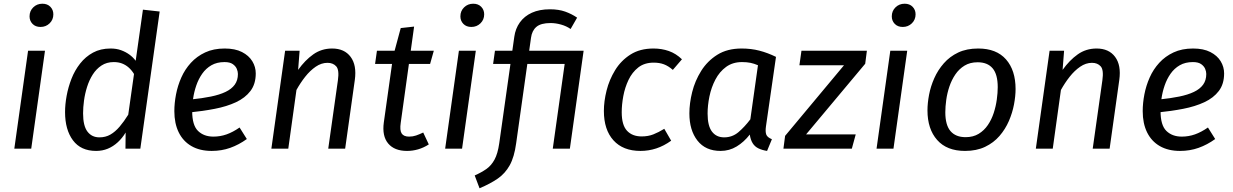

<svg xmlns="http://www.w3.org/2000/svg" viewBox="-20 -800 6633 1033"><path d="M131 -527H222L148 0H57ZM198 -655Q171 -655 155 -671.5Q139 -688 139 -712Q139 -741 159 -760.5Q179 -780 208 -780Q235 -780 251 -763.5Q267 -747 267 -723Q267 -694 247 -674.5Q227 -655 198 -655Z M710 -473 749 -748 839 -738 735 0H655L656 -87Q638 -57 613.5 -34.5Q589 -12 560 0Q531 12 497 12Q415 12 372.5 -45Q330 -102 330 -197Q330 -238 338.5 -284.5Q347 -331 364.5 -376Q382 -421 411 -458Q440 -495 480.5 -517Q521 -539 575 -539Q606 -539 631 -530Q656 -521 676 -506.5Q696 -492 710 -473ZM592 -466Q554 -466 526 -447.5Q498 -429 479 -399Q460 -369 448.5 -332.5Q437 -296 432 -259Q427 -222 427 -190Q427 -123 450.5 -92Q474 -61 515 -61Q548 -61 574 -76Q600 -91 623.5 -118.5Q647 -146 670 -183L701 -402Q688 -423 672 -437Q656 -451 636.5 -458.5Q617 -466 592 -466Z M1189 -539Q1245 -539 1282 -520Q1319 -501 1337.5 -470.5Q1356 -440 1356 -405Q1356 -348 1327.5 -310.5Q1299 -273 1249.5 -250Q1200 -227 1135.5 -214.5Q1071 -202 1000 -195L1009 -265Q1068 -271 1114.5 -280.5Q1161 -290 1193.5 -305.5Q1226 -321 1243 -344.5Q1260 -368 1260 -402Q1260 -415 1254 -429.5Q1248 -444 1232.5 -455Q1217 -466 1188 -466Q1147 -466 1117.5 -449Q1088 -432 1068 -403.5Q1048 -375 1036 -340Q1024 -305 1019 -269.5Q1014 -234 1014 -202Q1014 -126 1045.5 -95.5Q1077 -65 1128 -65Q1165 -65 1199 -77Q1233 -89 1269 -114L1308 -52Q1265 -21 1218.5 -4.5Q1172 12 1119 12Q1055 12 1010 -14Q965 -40 941.5 -88Q918 -136 918 -202Q918 -245 927 -292Q936 -339 955.5 -383Q975 -427 1007 -462Q1039 -497 1084 -518Q1129 -539 1189 -539Z M1767 -539Q1833 -539 1866.5 -494Q1900 -449 1889 -370L1837 0H1746L1798 -368Q1806 -424 1789 -443Q1772 -462 1742 -462Q1709 -462 1678.5 -441Q1648 -420 1622 -387Q1596 -354 1575 -316L1531 0H1440L1514 -527H1592L1584 -424Q1621 -476 1665.5 -507.5Q1710 -539 1767 -539Z M2136 -649 2208 -657 2136 -139Q2130 -99 2141 -82Q2152 -65 2181 -65Q2201 -65 2218.5 -71Q2236 -77 2257 -87L2287 -23Q2259 -5 2229.5 3.5Q2200 12 2170 12Q2102 12 2068.5 -28Q2035 -68 2045 -141L2095 -497ZM2008 -527H2314L2294 -456H1998Z M2449 -527H2540L2466 0H2375ZM2516 -655Q2489 -655 2473 -671.5Q2457 -688 2457 -712Q2457 -741 2477 -760.5Q2497 -780 2526 -780Q2553 -780 2569 -763.5Q2585 -747 2585 -723Q2585 -694 2565 -674.5Q2545 -655 2516 -655Z M2939 -750Q2986 -750 3021 -737.5Q3056 -725 3085 -705L3050 -644Q3027 -660 2998 -668Q2969 -676 2942 -676Q2890 -676 2866 -655.5Q2842 -635 2837 -597L2757 -29Q2747 45 2722.5 89Q2698 133 2658.5 160.5Q2619 188 2560 213L2534 144Q2570 128 2596.5 109.5Q2623 91 2640.5 59Q2658 27 2666 -29L2747 -602Q2753 -646 2777 -679.5Q2801 -713 2841.5 -731.5Q2882 -750 2939 -750ZM3044 -456H2633L2643 -527H3064ZM3028 -527H3120L3046 0H2954Z M3496 -539Q3540 -539 3578.5 -525.5Q3617 -512 3649 -481L3600 -424Q3576 -445 3552 -454Q3528 -463 3497 -463Q3447 -463 3414 -437Q3381 -411 3361.5 -370Q3342 -329 3333.5 -283Q3325 -237 3325 -196Q3325 -127 3353.5 -96.5Q3382 -66 3432 -66Q3467 -66 3495 -77Q3523 -88 3554 -107L3591 -43Q3552 -15 3511 -1.5Q3470 12 3426 12Q3332 12 3280.5 -45Q3229 -102 3229 -203Q3229 -255 3243.5 -313Q3258 -371 3289.5 -422.5Q3321 -474 3372 -506.5Q3423 -539 3496 -539Z M3970 -539Q4021 -539 4065.5 -527.5Q4110 -516 4155 -494L4101 -120Q4097 -92 4102.5 -76.5Q4108 -61 4133 -51L4107 12Q4081 8 4061 -1.5Q4041 -11 4029.5 -29.5Q4018 -48 4014 -76Q3983 -36 3943.5 -12Q3904 12 3857 12Q3776 12 3732.5 -43.5Q3689 -99 3689 -190Q3689 -244 3704 -304.5Q3719 -365 3752.5 -418.5Q3786 -472 3839.5 -505.5Q3893 -539 3970 -539ZM3972 -466Q3922 -466 3886.5 -440Q3851 -414 3829 -372Q3807 -330 3797 -281.5Q3787 -233 3787 -189Q3787 -123 3810.5 -92Q3834 -61 3876 -61Q3920 -61 3953 -89Q3986 -117 4017 -158L4058 -449Q4037 -458 4017.5 -462Q3998 -466 3972 -466Z M4292 -527H4644L4635 -457L4317 -77H4584L4563 0H4195L4204 -69L4521 -449H4281Z M4770 -527H4861L4787 0H4696ZM4837 -655Q4810 -655 4794 -671.5Q4778 -688 4778 -712Q4778 -741 4798 -760.5Q4818 -780 4847 -780Q4874 -780 4890 -763.5Q4906 -747 4906 -723Q4906 -694 4886 -674.5Q4866 -655 4837 -655Z M5172 12Q5074 12 5022 -47Q4970 -106 4970 -206Q4970 -245 4978.5 -290Q4987 -335 5006.5 -379Q5026 -423 5058 -459.5Q5090 -496 5135.5 -517.5Q5181 -539 5243 -539Q5341 -539 5392.5 -480.5Q5444 -422 5444 -321Q5444 -283 5435.5 -238Q5427 -193 5408 -149Q5389 -105 5357.5 -68.5Q5326 -32 5280 -10Q5234 12 5172 12ZM5175 -62Q5216 -62 5245.5 -80Q5275 -98 5295 -127.5Q5315 -157 5326.5 -192.5Q5338 -228 5343 -264.5Q5348 -301 5348 -331Q5348 -400 5320.5 -432.5Q5293 -465 5240 -465Q5199 -465 5169.5 -447Q5140 -429 5120 -399.5Q5100 -370 5088 -334.5Q5076 -299 5071 -262.5Q5066 -226 5066 -196Q5066 -127 5094 -94.5Q5122 -62 5175 -62Z M5880 -539Q5946 -539 5979.5 -494Q6013 -449 6002 -370L5950 0H5859L5911 -368Q5919 -424 5902 -443Q5885 -462 5855 -462Q5822 -462 5791.5 -441Q5761 -420 5735 -387Q5709 -354 5688 -316L5644 0H5553L5627 -527H5705L5697 -424Q5734 -476 5778.5 -507.5Q5823 -539 5880 -539Z M6399 -539Q6455 -539 6492 -520Q6529 -501 6547.5 -470.5Q6566 -440 6566 -405Q6566 -348 6537.5 -310.5Q6509 -273 6459.5 -250Q6410 -227 6345.5 -214.5Q6281 -202 6210 -195L6219 -265Q6278 -271 6324.5 -280.5Q6371 -290 6403.5 -305.5Q6436 -321 6453 -344.5Q6470 -368 6470 -402Q6470 -415 6464 -429.5Q6458 -444 6442.5 -455Q6427 -466 6398 -466Q6357 -466 6327.5 -449Q6298 -432 6278 -403.5Q6258 -375 6246 -340Q6234 -305 6229 -269.5Q6224 -234 6224 -202Q6224 -126 6255.5 -95.5Q6287 -65 6338 -65Q6375 -65 6409 -77Q6443 -89 6479 -114L6518 -52Q6475 -21 6428.5 -4.5Q6382 12 6329 12Q6265 12 6220 -14Q6175 -40 6151.5 -88Q6128 -136 6128 -202Q6128 -245 6137 -292Q6146 -339 6165.5 -383Q6185 -427 6217 -462Q6249 -497 6294 -518Q6339 -539 6399 -539Z"/></svg>

Font: Fira Sans Variable
Style: Italic
Weight: 397
Italic angle: -8°
Designer: Carrois Corporate & Edenspiekermann AG
Foundry: Carrois Corporate GbR & Edenspiekermann AG
Version: Version 4.202